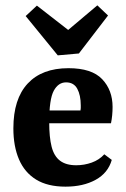

<svg xmlns="http://www.w3.org/2000/svg" viewBox="-20 -688 471 718"><path d="M30 -208Q30 -318 83.5 -375.5Q137 -433 236 -433Q323 -433 362 -392Q401 -351 401 -288Q401 -273 399.5 -257Q398 -241 395 -227H120V-275H281Q282 -280 282 -284Q282 -288 282 -294Q282 -332 269 -356Q256 -380 227 -380Q198 -380 181 -348.5Q164 -317 164 -231Q164 -175 173 -139.5Q182 -104 204.5 -87Q227 -70 265 -70Q295 -70 323 -80Q351 -90 370 -111L398 -90Q384 -41 337.5 -15.5Q291 10 225 10Q158 10 115 -16.5Q72 -43 51 -92Q30 -141 30 -208ZM384 -630 275 -488 196 -481 76 -628 118 -667 235 -576 344 -668Z"/></svg>

Font: Yrsa
Style: Bold
Weight: 700
Version: Version 2.004